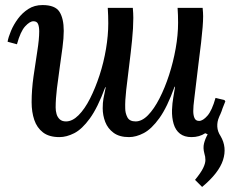

<svg xmlns="http://www.w3.org/2000/svg" viewBox="-20 -531 956 759"><path d="M779 208 751 180Q774 152 783 133.5Q792 115 792 101.5Q792 88 788 76Q782 54 786.5 36Q791 18 801 0L790 -5L805 -62L835 -141L871 -131L846 -68Q838 -50 839 -30.5Q840 -11 852 7Q878 51 861.5 102Q845 153 779 208ZM215 11Q174 11 150 -7.5Q126 -26 115.5 -57Q105 -88 105 -127Q105 -176 112.5 -229Q120 -282 127.5 -329Q135 -376 135 -407Q135 -425 130.5 -436Q126 -447 112 -447Q98 -447 79.5 -427Q61 -407 47 -356L10 -366Q13 -384 23.5 -409Q34 -434 51 -457Q68 -480 92 -495.5Q116 -511 148 -511Q198 -511 215 -484.5Q232 -458 232 -409Q232 -381 227 -343Q222 -305 216 -263.5Q210 -222 205 -181Q200 -140 200 -106Q200 -93 203.5 -80.5Q207 -68 216 -59.5Q225 -51 241 -51Q266 -51 290.5 -75.5Q315 -100 336 -141.5Q357 -183 373.5 -233.5Q390 -284 399 -337.5Q408 -391 408 -439Q408 -454 407.5 -469.5Q407 -485 406 -500H505Q506 -488 506.5 -478.5Q507 -469 507 -460Q507 -421 502 -371.5Q497 -322 490.5 -271Q484 -220 479 -176Q474 -132 475 -103Q475 -84 483.5 -67.5Q492 -51 516 -51Q541 -51 565 -75.5Q589 -100 610.5 -142Q632 -184 648.5 -235Q665 -286 674.5 -339.5Q684 -393 684 -441Q684 -455 683.5 -471Q683 -487 682 -500H781Q782 -488 782.5 -481.5Q783 -475 783 -467Q783 -448 781 -423.5Q779 -399 775 -363Q771 -327 764 -274Q758 -226 754.5 -195Q751 -164 748.5 -145Q746 -126 745 -114Q744 -102 744 -92Q744 -75 749 -64Q754 -53 767 -53Q782 -53 800 -73.5Q818 -94 832 -144L869 -135Q865 -116 856 -91.5Q847 -67 831 -43.5Q815 -20 791.5 -4.5Q768 11 737 11Q709 11 691.5 -2.5Q674 -16 666.5 -41Q659 -66 660 -97Q661 -123 665 -145.5Q669 -168 672 -188H670Q641 -107 610 -64Q579 -21 548.5 -5Q518 11 490 11Q452 11 429 -6Q406 -23 396 -49Q386 -75 386 -103Q386 -125 389 -141.5Q392 -158 398 -186H396Q366 -105 335 -62.5Q304 -20 273.5 -4.5Q243 11 215 11Z"/></svg>

Font: Lora Medium
Style: Italic
Weight: 500
Italic angle: -3°
Designer: Olga Karpushina, Alexei Vanyashin (Cyrillic)
Foundry: Cyreal
Version: Version 3.004